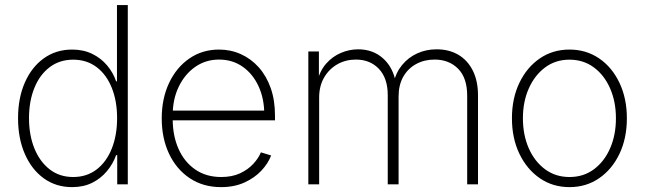

<svg xmlns="http://www.w3.org/2000/svg" viewBox="-20 -748 2617 779"><path d="M272.5 11.2Q207 11.2 157.7 -24.4Q108.4 -60.1 80.8 -123.3Q53.2 -186.5 53.2 -268.6Q53.2 -350.1 80.8 -413.1Q108.4 -476.1 158 -511.5Q207.5 -546.9 272.5 -546.9Q318.4 -546.9 354 -529.5Q389.6 -512.2 414.3 -482.9Q439 -453.6 451.2 -418H454.6V-727.5H498.5V0H455.6V-118.7H451.2Q438.5 -83 413.8 -53.5Q389.2 -23.9 353.8 -6.3Q318.4 11.2 272.5 11.2ZM276.9 -29.8Q332 -29.8 372.1 -60.5Q412.1 -91.3 433.6 -145.3Q455.1 -199.2 455.1 -268.6Q455.1 -337.9 433.6 -391.6Q412.1 -445.3 372.1 -475.6Q332 -505.9 276.9 -505.9Q221.7 -505.9 181.4 -475.3Q141.1 -444.8 119.4 -391.1Q97.7 -337.4 97.7 -268.6Q97.7 -199.7 119.6 -145.8Q141.6 -91.8 181.6 -60.8Q221.7 -29.8 276.9 -29.8Z M877 11.2Q804.2 11.2 750 -24.9Q695.8 -61 666 -124Q636.2 -187 636.2 -267.6Q636.2 -348.1 666 -411.4Q695.8 -474.6 748.3 -510.7Q800.8 -546.9 868.7 -546.9Q916 -546.9 957.3 -528.3Q998.5 -509.8 1029.8 -474.9Q1061 -439.9 1078.4 -390.6Q1095.7 -341.3 1095.7 -279.3V-259.8H663.1V-299.3H1071.8L1052.2 -284.7Q1052.2 -347.7 1029.1 -397.9Q1005.9 -448.2 964.6 -477.3Q923.3 -506.3 868.7 -506.3Q814.5 -506.3 772 -476.6Q729.5 -446.8 705.1 -396Q680.7 -345.2 680.7 -281.7V-264.6Q680.7 -197.3 704.3 -144Q728 -90.8 772.2 -60.3Q816.4 -29.8 877.4 -29.8Q921.4 -29.8 953.6 -44.7Q985.8 -59.6 1007.3 -82.8Q1028.8 -106 1038.6 -129.9L1080.1 -117.2Q1067.9 -85 1040.5 -55.7Q1013.2 -26.4 971.9 -7.6Q930.7 11.2 877 11.2Z M1231 0V-539.1H1273.9V-415.5H1266.6Q1277.8 -460.9 1303.5 -490Q1329.1 -519 1363.3 -533.4Q1397.5 -547.9 1433.1 -547.9Q1493.7 -547.9 1534.7 -510.7Q1575.7 -473.6 1586.4 -410.2H1576.2Q1585.9 -453.1 1611.1 -483.9Q1636.2 -514.6 1672.4 -531.2Q1708.5 -547.9 1751.5 -547.9Q1801.8 -547.9 1839.4 -525.9Q1877 -503.9 1898.2 -461.9Q1919.4 -419.9 1919.4 -360.4V0H1875.5V-359.4Q1875.5 -432.1 1838.6 -469.2Q1801.8 -506.3 1743.2 -506.3Q1701.7 -506.3 1668.5 -488.3Q1635.3 -470.2 1616.2 -436.8Q1597.2 -403.3 1597.2 -356.4V0H1553.2V-362.3Q1553.2 -430.2 1517.6 -468.3Q1481.9 -506.3 1423.8 -506.3Q1382.3 -506.3 1348.6 -487.1Q1314.9 -467.8 1294.9 -433.3Q1274.9 -398.9 1274.9 -352.1V0Z M2290.5 11.2Q2222.7 11.2 2170.2 -24.9Q2117.7 -61 2087.4 -124Q2057.1 -187 2057.1 -268.1Q2057.1 -349.1 2087.4 -412.1Q2117.7 -475.1 2170.2 -511Q2222.7 -546.9 2290.5 -546.9Q2358.4 -546.9 2410.9 -511Q2463.4 -475.1 2493.4 -411.9Q2523.4 -348.6 2523.4 -268.1Q2523.4 -187 2493.4 -124Q2463.4 -61 2410.9 -24.9Q2358.4 11.2 2290.5 11.2ZM2290.5 -29.8Q2347.7 -29.8 2389.9 -61.3Q2432.1 -92.8 2455.6 -146.7Q2479 -200.7 2479 -268.1Q2479 -335 2455.6 -388.9Q2432.1 -442.9 2389.6 -474.4Q2347.2 -505.9 2290.5 -505.9Q2233.9 -505.9 2191.7 -474.4Q2149.4 -442.9 2125.5 -389.2Q2101.6 -335.4 2101.6 -268.1Q2101.6 -200.7 2125.2 -146.7Q2148.9 -92.8 2191.4 -61.3Q2233.9 -29.8 2290.5 -29.8Z"/></svg>

Font: Inter 18pt ExtraLight
Style: Regular
Weight: 250
Designer: Rasmus Andersson
Foundry: rsms
Version: Version 4.001;git-66647c0bb